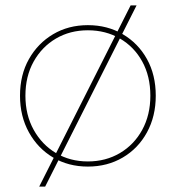

<svg xmlns="http://www.w3.org/2000/svg" viewBox="-20 -613 650 710"><path d="M305 3Q233 3 176.5 -30.5Q120 -64 87 -123.5Q54 -183 54 -259Q54 -336 87 -394.5Q120 -453 176.5 -486.5Q233 -520 305 -520Q377 -520 434 -486.5Q491 -453 523.5 -394.5Q556 -336 556 -259Q556 -183 523.5 -123.5Q491 -64 434 -30.5Q377 3 305 3ZM305 -16Q371 -16 423.5 -47Q476 -78 506 -133Q536 -188 536 -259Q536 -331 506 -385.5Q476 -440 423.5 -470.5Q371 -501 305 -501Q239 -501 187 -470.5Q135 -440 104.5 -385.5Q74 -331 74 -259Q74 -188 104.5 -133Q135 -78 187 -47Q239 -16 305 -16ZM125 77 463 -593H485L147 77Z"/></svg>

Font: Montserrat Thin Thin
Style: Regular
Weight: 250
Version: Version 9.000